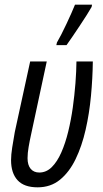

<svg xmlns="http://www.w3.org/2000/svg" viewBox="-20 -801 445 830"><path d="M142.6 8.8Q84 8.8 55.9 -22Q27.8 -52.7 27.8 -108.9Q27.8 -131.8 32.7 -163.1Q37.6 -194.3 43.9 -230L110.4 -535.2H182.1L114.7 -221.2Q108.4 -192.9 103.8 -166Q99.1 -139.2 99.1 -117.2Q99.1 -87.4 112.5 -71.3Q126 -55.2 149.9 -55.2Q180.2 -55.2 203.9 -78.6Q227.5 -102.1 245.1 -142.1Q262.7 -182.1 274.9 -232.2Q287.1 -282.2 294.7 -336.2Q302.2 -390.1 306.2 -441.7Q310.1 -493.2 310.5 -535.2H381.3Q380.4 -462.9 373.3 -386.7Q366.2 -310.5 350.1 -240Q334 -169.4 306.9 -113.3Q279.8 -57.1 239.5 -24.2Q199.2 8.8 142.6 8.8ZM223.6 -606 226.1 -617.2Q234.4 -631.3 245.4 -652.8Q256.3 -674.3 267.6 -698.2Q278.8 -722.2 288.6 -744.1Q298.3 -766.1 304.2 -780.8H377.9L376 -771Q369.1 -758.3 355 -736.1Q340.8 -713.9 324 -688.5Q307.1 -663.1 292 -640.9Q276.9 -618.7 267.6 -606Z"/></svg>

Font: Open Sans Condensed
Style: Italic
Weight: 400
Width: 3
Italic angle: -12°
Designer: Monotype Design Team
Foundry: Monotype Imaging Inc.
Version: Version 3.000